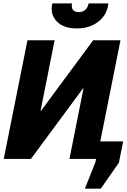

<svg xmlns="http://www.w3.org/2000/svg" viewBox="-20 -952 758 1150"><path d="M538.1 -710.9H701.7L580.6 -105H717.8L691.9 22.9L583.5 178.2H488.3L551.8 18.6L555.7 0H396L480 -421.9L477.5 -422.9L165 0H2.4L144.5 -710.9H307.1L223.1 -289.1L225.6 -288.1ZM438.5 -781.7Q361.3 -781.7 320.8 -823.2Q279.8 -864.7 292.5 -928.7L293.9 -931.6H411.1Q402.8 -879.4 452.6 -879.4Q477.5 -879.9 492.2 -894.5Q506.8 -909.2 510.7 -931.6H627.9L628.9 -928.7Q620.1 -861.3 567.9 -821.3Q515.6 -781.2 438.5 -781.7Z"/></svg>

Font: Roboto-BlackItalic
Style: Italic
Weight: 900
Italic angle: -12°
Designer: Google
Version: Version 1.100141; 2013